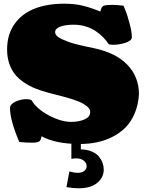

<svg xmlns="http://www.w3.org/2000/svg" viewBox="-20 -760 782 1031"><path d="M336.9 244.6 352.5 160.6Q376.5 168 397.5 168Q420.4 168 432.9 157.5Q445.3 147 445.3 132.3Q445.3 115.7 430.2 103Q415 90.3 388.7 90.3Q377 90.3 363.3 93.3V4.9H414.1V42Q447.8 43 473.1 53.7Q498.5 64.5 511.7 81.3Q524.9 98.1 531 115.5Q537.1 132.8 537.1 150.4Q537.1 192.9 502.2 221.9Q467.3 251 402.3 251Q370.1 251 336.9 244.6ZM518.6 -698.2Q519 -700.2 521 -706.1Q522.9 -711.9 523.4 -712.9Q523.9 -713.9 525.6 -718.3Q527.3 -722.7 528.8 -723.1Q530.3 -723.6 533 -726.6Q535.6 -729.5 538.6 -729.7Q541.5 -730 546.1 -731.4Q550.8 -732.9 556.4 -732.9Q562 -732.9 569.3 -733.4Q576.7 -733.9 585.9 -733.9Q596.2 -733.9 610.6 -732.7Q625 -731.4 633.8 -730.5L643.1 -729.5Q647.9 -718.3 655.5 -699.5Q663.1 -680.7 675.5 -635.3Q688 -589.8 688 -560.1Q688 -541.5 654.3 -530.5Q620.6 -519.5 587.4 -519.5Q565.9 -519.5 562.5 -524.4Q550.8 -542.5 534.4 -559.3Q518.1 -576.2 494.9 -592.3Q471.7 -608.4 440.7 -617.9Q409.7 -627.4 375.5 -627.4Q331.5 -627.4 303.7 -616.9Q275.9 -606.4 275.9 -587.4Q275.9 -577.6 284.7 -568.1Q293.5 -558.6 310.8 -550.5Q328.1 -542.5 346.4 -535.6Q364.7 -528.8 390.9 -522.2Q417 -515.6 436 -511.5Q455.1 -507.3 481 -502Q600.6 -477.5 663.3 -412.8Q726.1 -348.1 726.1 -253.4Q722.7 -197.3 703.4 -151.6Q684.1 -106 654.1 -75.7Q624 -45.4 584 -25.1Q543.9 -4.9 500.2 4.2Q456.5 13.2 408.2 13.2Q278.8 13.2 203.1 -28.3Q202.6 -26.4 201.2 -20Q199.7 -13.7 198.7 -11.5Q197.8 -9.3 194.6 -4.9Q191.4 -0.5 187 1.2Q182.6 2.9 174.6 4.6Q166.5 6.3 155.3 6.3Q121.6 6.3 83.5 2.4Q33.7 -115.7 33.7 -179.2Q33.7 -200.2 62.5 -213.9Q91.3 -227.5 121.6 -227.5Q139.6 -227.5 149.4 -221.7Q176.3 -175.8 241.9 -140.6Q307.6 -105.5 362.8 -105.5Q403.8 -105.5 434.1 -118.9Q464.4 -132.3 464.4 -157.7Q464.4 -166.5 460 -174.6Q455.6 -182.6 446.5 -189.7Q437.5 -196.8 427.2 -202.9Q417 -209 401.4 -215.1Q385.7 -221.2 372.6 -225.8Q359.4 -230.5 339.8 -235.8Q320.3 -241.2 306.6 -244.6Q293 -248 272.7 -253.4Q252.4 -258.8 240.7 -261.7Q200.7 -272.5 168.7 -285.4Q136.7 -298.3 107.9 -317.9Q79.1 -337.4 59.8 -361.8Q40.5 -386.2 29.3 -419.9Q18.1 -453.6 18.1 -494.1Q18.1 -573.7 56.9 -629.6Q95.7 -685.5 164.1 -712.9Q232.4 -740.2 325.2 -740.2Q381.8 -740.2 426.5 -729Q471.2 -717.8 518.6 -698.2Z"/></svg>

Font: Coustard Black
Style: Regular
Weight: 900
Foundry: vernon adams
Version: Version 1.001;